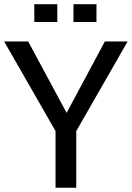

<svg xmlns="http://www.w3.org/2000/svg" viewBox="-24 -885 622 905"><path d="M290 -353 470.2 -689.5H577.6L335.4 -267.1V0H237.8V-267.1L-4.4 -689.5H108.9ZM246.1 -865.2V-781.2H137.7V-865.2ZM430.7 -865.2V-781.2H322.3V-865.2Z"/></svg>

Font: Shanti
Style: Regular
Weight: 400
Designer: vernon adams
Foundry: vernon adams
Version: Version 1.000